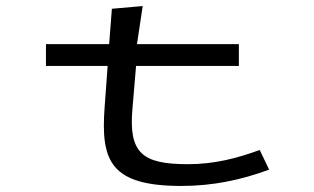

<svg xmlns="http://www.w3.org/2000/svg" viewBox="-20 -603 1040 635"><path d="M132 -385H336L326 -248C313 -72 344 12 580 12C684 12 778 -8 870 -42L839 -107C765 -80 690 -60 602 -60C452 -60 405 -95 418 -243L430 -385H770V-457H433L452 -583L350 -574L341 -457H132Z"/></svg>

Font: Inconsolata UltraExpanded
Style: Regular
Weight: 400
Width: 9
Monospace: yes
Designer: Raph Levien, Cyreal, Brenton Simpson
Foundry: Raph Levien, Cyreal, Google
Version: Version 3.100